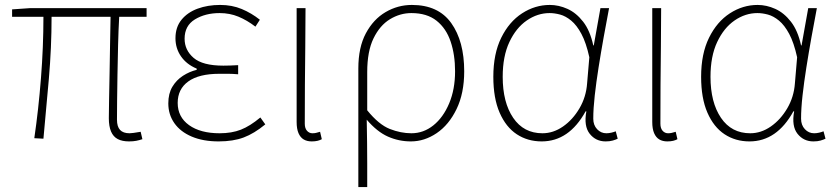

<svg xmlns="http://www.w3.org/2000/svg" viewBox="-20 -560 3389 778"><path d="M503 13Q475 13 457 3.5Q439 -6 430 -27Q421 -48 421 -81Q421 -108 422 -156Q423 -204 424 -262.5Q425 -321 426 -381Q427 -441 428 -492H189Q189 -368 178 -241Q167 -114 156 2L119 0Q136 -116 146 -243.5Q156 -371 156 -492H29V-522L101 -527H574V-492H463Q460 -439 458.5 -378Q457 -317 456 -257.5Q455 -198 454.5 -150Q454 -102 454 -75Q454 -47 466.5 -33.5Q479 -20 505 -20Q516 -20 550 -26L557 4Q545 8 532.5 10.5Q520 13 503 13Z M866 13Q803 13 757 -6.5Q711 -26 686.5 -61Q662 -96 662 -141Q662 -181 678.5 -208.5Q695 -236 721.5 -253Q748 -270 777 -277V-282Q736 -299 713.5 -331.5Q691 -364 691 -405Q691 -450 715.5 -480Q740 -510 781 -525Q822 -540 872 -540Q920 -540 959.5 -523.5Q999 -507 1033 -480L1015 -452Q981 -478 946 -492.5Q911 -507 870 -507Q812 -507 770 -481.5Q728 -456 728 -403Q728 -357 764.5 -325.5Q801 -294 885 -294Q900 -294 912.5 -294.5Q925 -295 945 -296V-259Q922 -261 905 -261Q888 -261 869 -261Q786 -261 743 -230Q700 -199 700 -143Q700 -86 746 -53Q792 -20 870 -20Q919 -20 956 -34.5Q993 -49 1035 -84L1055 -56Q1010 -19 967.5 -3Q925 13 866 13Z M1243 13Q1224 13 1210.5 5Q1197 -3 1189.5 -20.5Q1182 -38 1182 -66V-527H1218Q1218 -448 1217 -370.5Q1216 -293 1215.5 -215.5Q1215 -138 1215 -59Q1215 -40 1224 -30Q1233 -20 1246 -20Q1254 -20 1260.5 -21.5Q1267 -23 1277 -26L1284 4Q1277 8 1267 10.5Q1257 13 1243 13Z M1432 198V-283Q1432 -368 1462.5 -425Q1493 -482 1542.5 -511Q1592 -540 1649 -540Q1756 -540 1808.5 -466.5Q1861 -393 1861 -271Q1861 -182 1830 -118Q1799 -54 1749.5 -20.5Q1700 13 1645 13Q1596 13 1552 -6.5Q1508 -26 1466 -75Q1467 -22 1467.5 19.5Q1468 61 1468 103Q1468 145 1468 198ZM1647 -20Q1696 -20 1736 -52Q1776 -84 1800 -141Q1824 -198 1824 -271Q1824 -338 1806 -391.5Q1788 -445 1749 -476Q1710 -507 1647 -507Q1601 -507 1560 -482Q1519 -457 1493.5 -404.5Q1468 -352 1468 -268V-113Q1515 -55 1559.5 -37.5Q1604 -20 1647 -20Z M2175 13Q2118 13 2074 -16Q2030 -45 2004.5 -103.5Q1979 -162 1979 -249Q1979 -342 2011 -407Q2043 -472 2095.5 -506Q2148 -540 2208 -540Q2244 -540 2279.5 -524Q2315 -508 2343 -472Q2371 -436 2384 -376H2386L2413 -527H2448Q2437 -470 2426 -408.5Q2415 -347 2405.5 -287Q2396 -227 2390 -173.5Q2384 -120 2384 -79Q2384 -53 2399.5 -36.5Q2415 -20 2437 -20Q2447 -20 2457.5 -22.5Q2468 -25 2475 -28L2483 2Q2475 6 2463 9.5Q2451 13 2434 13Q2394 13 2369.5 -18Q2345 -49 2356 -109H2353Q2286 13 2175 13ZM2178 -20Q2222 -20 2261.5 -47.5Q2301 -75 2328 -121Q2355 -167 2359 -222L2368 -328Q2355 -387 2336 -422.5Q2317 -458 2294.5 -476.5Q2272 -495 2249.5 -501Q2227 -507 2207 -507Q2158 -507 2114.5 -477Q2071 -447 2044 -389.5Q2017 -332 2017 -249Q2017 -145 2059.5 -82.5Q2102 -20 2178 -20Z M2684 13Q2665 13 2651.5 5Q2638 -3 2630.5 -20.5Q2623 -38 2623 -66V-527H2659Q2659 -448 2658 -370.5Q2657 -293 2656.5 -215.5Q2656 -138 2656 -59Q2656 -40 2665 -30Q2674 -20 2687 -20Q2695 -20 2701.5 -21.5Q2708 -23 2718 -26L2725 4Q2718 8 2708 10.5Q2698 13 2684 13Z M3017 13Q2960 13 2916 -16Q2872 -45 2846.5 -103.5Q2821 -162 2821 -249Q2821 -342 2853 -407Q2885 -472 2937.5 -506Q2990 -540 3050 -540Q3086 -540 3121.5 -524Q3157 -508 3185 -472Q3213 -436 3226 -376H3228L3255 -527H3290Q3279 -470 3268 -408.5Q3257 -347 3247.5 -287Q3238 -227 3232 -173.5Q3226 -120 3226 -79Q3226 -53 3241.5 -36.5Q3257 -20 3279 -20Q3289 -20 3299.5 -22.5Q3310 -25 3317 -28L3325 2Q3317 6 3305 9.5Q3293 13 3276 13Q3236 13 3211.5 -18Q3187 -49 3198 -109H3195Q3128 13 3017 13ZM3020 -20Q3064 -20 3103.5 -47.5Q3143 -75 3170 -121Q3197 -167 3201 -222L3210 -328Q3197 -387 3178 -422.5Q3159 -458 3136.5 -476.5Q3114 -495 3091.5 -501Q3069 -507 3049 -507Q3000 -507 2956.5 -477Q2913 -447 2886 -389.5Q2859 -332 2859 -249Q2859 -145 2901.5 -82.5Q2944 -20 3020 -20Z"/></svg>

Font: Noto Sans HK Thin
Style: Regular
Weight: 100
Designer: Ryoko NISHIZUKA 西塚涼子 (kana, bopomofo & ideographs); Paul D. Hunt (Latin, Greek & Cyrillic); Sandoll Communications 산돌커뮤니
Foundry: Adobe
Version: Version 2.004-H2;hotconv 1.0.118;makeotfexe 2.5.65603